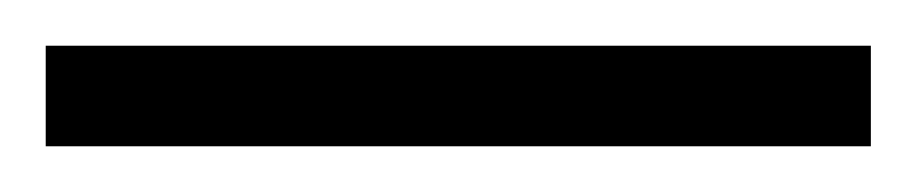

<svg xmlns="http://www.w3.org/2000/svg" viewBox="-22 70 401 84"><path d="M359 134H-2V90H359Z"/></svg>

Font: Noto Sans Sinhala UI ExtraCondensed Light
Style: Regular
Weight: 300
Width: 2
Designer: Jelle Bosma - Monotype Design Team
Foundry: Monotype Imaging Inc.
Version: Version 2.006; ttfautohint (v1.8.4.7-5d5b)